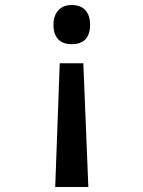

<svg xmlns="http://www.w3.org/2000/svg" viewBox="-20 -560 570 765"><path d="M266 -540Q302 -540 320.5 -519Q339 -498 339 -461Q339 -424 321 -404Q303 -384 266 -384Q230 -384 211.5 -404Q193 -424 193 -461Q193 -497 212 -518.5Q231 -540 266 -540ZM312 -308 332 185H200L218 -308Z"/></svg>

Font: Noto Sans Mono Condensed SemiBold
Style: Regular
Weight: 600
Width: 3
Designer: Monotype Design Team
Foundry: Monotype Imaging Inc.
Version: Version 2.014